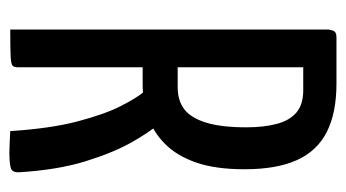

<svg xmlns="http://www.w3.org/2000/svg" viewBox="-185 -555 742 412"><g transform="rotate(90 186.0 -349.0)"><path d="M71.1 -284.1Q55.5 -284.1 54.8 -289.2Q54.1 -294.3 54.1 -306.1V-681.4Q54.1 -683.9 54.7 -691.9Q55.4 -700 66.1 -700H159.2Q222.2 -700 263 -679.3Q303.9 -658.7 323.5 -615.2Q343.2 -571.8 343.2 -502.5Q343.2 -440.4 328.7 -398.7Q314.1 -357 288.5 -331.8Q263 -306.6 230 -295.3Q197 -284.1 159.6 -284.1ZM43.4 0V-683.5Q43.4 -683.5 45.5 -691.8Q47.7 -700 59.9 -700H107.9Q120.4 -700 122.4 -691.8Q124.4 -683.5 124.4 -683.5V-16.5Q124.4 -8.2 120.8 -4.9Q117.2 -1.6 100.2 -0.8Q83.2 0 43.4 0ZM308.6 1.9Q299.5 1.9 287.4 1.3Q275.4 0.6 261.3 0Q255.8 -86.2 240.5 -144.4Q225.2 -202.6 207.6 -237.1Q190.1 -271.5 177.2 -286.6Q164.4 -301.7 164.4 -301.7Q164.4 -301.7 162.1 -307.8Q159.8 -313.9 170.3 -319.5L213.9 -344.2Q226.4 -344.2 231.1 -335.4Q231.1 -335.4 247.2 -317.3Q263.3 -299.2 285.3 -260.6Q307.2 -222.1 325.9 -162.1Q344.6 -102.2 349.7 -18.5Q350.1 -6.9 343.9 -2.7Q337.6 1.6 308.6 1.9ZM122.3 -359.3H167.6Q196.3 -359.3 214.9 -373.8Q233.5 -388.4 243.3 -420.9Q253.2 -453.3 253.2 -506.3Q253.2 -544.5 245.8 -572Q238.5 -599.6 221.3 -614.2Q204 -628.7 173.6 -628.7H122.3Z"/></g></svg>

Font: Yanone Kaffeesatz ExtraLight
Style: Regular
Weight: 200
Designer: Yanone (Cyrillic: Daniel Pouzeot, Huerta Tipografica, and Cyreal)
Foundry: Yanone
Version: Version 2.003